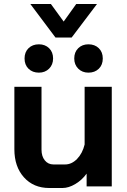

<svg xmlns="http://www.w3.org/2000/svg" viewBox="-20 -934 638 962"><path d="M52 -186V-499H188V-184Q188 -151 204.5 -130.5Q221 -110 248 -110H306Q339 -110 366 -137.5Q393 -165 404 -210V-499H540V0H414V-64Q391 -32 357.5 -12Q324 8 293 8H227Q148 8 100 -45.5Q52 -99 52 -186ZM132 -914H235L299 -826L362 -914H466L339 -746H258ZM103 -641Q103 -673 123 -692.5Q143 -712 175 -712Q206 -712 226 -692.5Q246 -673 246 -641Q246 -610 226 -590Q206 -570 175 -570Q143 -570 123 -589.5Q103 -609 103 -641ZM352 -641Q352 -673 372 -692.5Q392 -712 423 -712Q455 -712 475 -692.5Q495 -673 495 -641Q495 -609 475 -589.5Q455 -570 423 -570Q392 -570 372 -590Q352 -610 352 -641Z"/></svg>

Font: Bai Jamjuree
Style: Bold
Weight: 700
Designer: Katatrad Aksorn Co.,Ltd.
Foundry: Cadson Demak Co.,Ltd.
Version: Version 1.000; ttfautohint (v1.6)